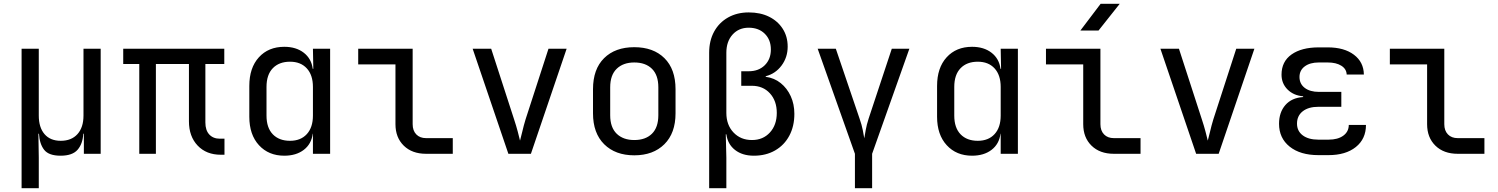

<svg xmlns="http://www.w3.org/2000/svg" viewBox="-20 -805 7840 1005"><path d="M93 180V-550H183V-200Q183 -138 213 -103Q243 -68 298 -68Q354 -68 385.5 -103Q417 -138 417 -200V-550H507V0H419V-105H416Q413 -52 386 -21Q359 10 297 10Q235 10 211 -21Q187 -52 184 -105H181L183 20V180Z M1136 5Q1060 5 1014.5 -43Q969 -91 969 -170V-470H796V0H709V-470H625V-550H1154V-470H1055V-164Q1055 -123 1075.5 -101Q1096 -79 1131 -79H1155V5Z M1468 10Q1386 10 1335.5 -45Q1285 -100 1285 -194V-355Q1285 -450 1335 -505Q1385 -560 1468 -560Q1530 -560 1570 -529Q1610 -498 1617 -445H1620L1618 -550H1708V0H1618V-105H1617Q1610 -51 1570 -20.5Q1530 10 1468 10ZM1498 -68Q1554 -68 1586 -103Q1618 -138 1618 -200V-350Q1618 -412 1586 -447Q1554 -482 1498 -482Q1441 -482 1408 -448Q1375 -414 1375 -350V-200Q1375 -136 1408 -102Q1441 -68 1498 -68Z M2210 0Q2137 0 2093.5 -42.5Q2050 -85 2050 -155V-468H1855V-550H2140V-155Q2140 -121 2159 -101.5Q2178 -82 2210 -82H2350V0Z M2641 0 2454 -550H2551L2671 -180Q2682 -147 2690 -116.5Q2698 -86 2702 -69Q2707 -86 2714 -116.5Q2721 -147 2731 -180L2851 -550H2946L2759 0Z M3300 8Q3201 8 3142.5 -50Q3084 -108 3084 -212V-338Q3084 -443 3142 -500.5Q3200 -558 3300 -558Q3400 -558 3458 -500.5Q3516 -443 3516 -338V-212Q3516 -108 3457.5 -50Q3399 8 3300 8ZM3300 -72Q3359 -72 3392.5 -105Q3426 -138 3426 -202V-348Q3426 -412 3392.5 -445Q3359 -478 3300 -478Q3242 -478 3208 -445Q3174 -412 3174 -348V-202Q3174 -138 3208 -105Q3242 -72 3300 -72Z M3692 180V-529Q3692 -592 3718 -639.5Q3744 -687 3791 -713.5Q3838 -740 3899 -740Q3960 -740 4005.5 -717.5Q4051 -695 4077 -654.5Q4103 -614 4103 -561Q4103 -505 4071 -462Q4039 -419 3988 -406V-403Q4033 -397 4066.5 -370Q4100 -343 4119 -301.5Q4138 -260 4138 -209Q4138 -144 4111.5 -94.5Q4085 -45 4037 -17.5Q3989 10 3926 10Q3866 10 3827.5 -20Q3789 -50 3782 -102H3779L3782 20V180ZM3916 -72Q3974 -72 4010 -111.5Q4046 -151 4046 -214Q4046 -277 4010 -316.5Q3974 -356 3915 -356H3860V-432H3899Q3951 -432 3983 -463.5Q4015 -495 4015 -546Q4015 -597 3983 -628.5Q3951 -660 3899 -660Q3847 -660 3814.5 -624Q3782 -588 3782 -529V-214Q3782 -151 3819.5 -111.5Q3857 -72 3916 -72Z M4455 180V0L4260 -550H4355L4479 -185Q4491 -151 4496 -124.5Q4501 -98 4504 -81Q4507 -98 4511.5 -124.5Q4516 -151 4527 -185L4648 -550H4740L4545 0V180Z M5068 10Q4986 10 4935.5 -45Q4885 -100 4885 -194V-355Q4885 -450 4935 -505Q4985 -560 5068 -560Q5130 -560 5170 -529Q5210 -498 5217 -445H5220L5218 -550H5308V0H5218V-105H5217Q5210 -51 5170 -20.5Q5130 10 5068 10ZM5098 -68Q5154 -68 5186 -103Q5218 -138 5218 -200V-350Q5218 -412 5186 -447Q5154 -482 5098 -482Q5041 -482 5008 -448Q4975 -414 4975 -350V-200Q4975 -136 5008 -102Q5041 -68 5098 -68Z M5810 0Q5737 0 5693.5 -42.5Q5650 -85 5650 -155V-468H5455V-550H5740V-155Q5740 -121 5759 -101.5Q5778 -82 5810 -82H5950V0ZM5635 -645 5741 -785H5841L5730 -645Z M6241 0 6054 -550H6151L6271 -180Q6282 -147 6290 -116.5Q6298 -86 6302 -69Q6307 -86 6314 -116.5Q6321 -147 6331 -180L6451 -550H6546L6359 0Z M6934 7H6881Q6786 7 6730.5 -37.5Q6675 -82 6675 -157Q6675 -217 6708 -255Q6741 -293 6801 -297V-301Q6751 -305 6719.5 -336.5Q6688 -368 6688 -414Q6688 -483 6740.5 -520Q6793 -557 6883 -557H6930Q7016 -557 7067 -518.5Q7118 -480 7119 -415H7029Q7028 -444 7001 -461Q6974 -478 6930 -478H6883Q6837 -478 6809.5 -457.5Q6782 -437 6782 -402Q6782 -366 6809.5 -345Q6837 -324 6884 -324H7001V-246H6881Q6829 -246 6799 -222.5Q6769 -199 6769 -158Q6769 -119 6799 -96.5Q6829 -74 6881 -74H6934Q6983 -74 7011.5 -95Q7040 -116 7040 -151H7130Q7130 -78 7077 -35.5Q7024 7 6934 7Z M7610 0Q7537 0 7493.5 -42.5Q7450 -85 7450 -155V-468H7255V-550H7540V-155Q7540 -121 7559 -101.5Q7578 -82 7610 -82H7750V0Z"/></svg>

Font: JetBrains Mono NL
Style: Regular
Weight: 400
Monospace: yes
Designer: Philipp Nurullin, Konstantin Bulenkov
Foundry: JetBrains
Version: Version 2.305; ttfautohint (v1.8.4.7-5d5b)